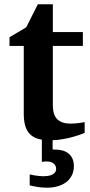

<svg xmlns="http://www.w3.org/2000/svg" viewBox="-20 -636 415 887"><path d="M321.3 130.9Q321.3 155.3 312 173.8Q302.7 192.4 286.4 205.1Q270 217.8 247.3 224.4Q224.6 231 198.2 231Q182.6 231 168 229.5Q153.3 228 142.1 225.6Q128.9 223.6 117.2 220.2V169.9Q128.4 172.4 139.6 174.3Q149.4 175.8 160.2 177Q170.9 178.2 180.2 178.2Q189.9 178.2 200.4 176.8Q210.9 175.3 219.5 171.6Q228 168 233.6 161.1Q239.3 154.3 239.3 144Q239.3 135.3 235.6 128.7Q231.9 122.1 225.8 117.9Q219.7 113.8 211.9 111.8Q204.1 109.9 195.3 109.9Q192.4 109.9 188.7 110.1Q185.1 110.4 181.6 110.8Q177.7 111.3 173.3 111.8V9.3Q163.1 7.3 154.3 4.9Q131.3 -2.4 116.9 -17.8Q102.5 -33.2 96.2 -56.2Q89.8 -79.1 89.8 -110.8V-423.8H23.9V-463.9L101.1 -509.8L154.8 -616.2H224.1V-487.8H362.8V-423.8H224.1V-151.9Q224.1 -104 245.1 -84.5Q266.1 -64.9 306.2 -64.9Q317.9 -64.9 329.6 -65.9Q341.3 -66.9 350.6 -68.4Q361.3 -69.8 371.1 -71.8V-22Q347.7 -12.2 321.3 -4.9Q298.8 2 270 6.8Q247.1 11.2 223.1 11.7V54.2Q224.6 54.7 226.6 54.7Q229 55.2 237.3 55.2Q254.4 55.2 269.8 59.6Q285.2 64 296.6 73.2Q308.1 82.5 314.7 96.9Q321.3 111.3 321.3 130.9Z"/></svg>

Font: Charis SIL Phon
Style: Bold
Weight: 700
Foundry: SIL International
Version: Version 5.000